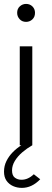

<svg xmlns="http://www.w3.org/2000/svg" viewBox="-21 -724 259 957"><path d="M109 -615Q89 -615 76.8 -628.5Q64.5 -642 64.5 -660Q64.5 -680.5 78 -692.5Q91.5 -704.5 109 -704.5Q128 -704.5 140.8 -691.8Q153.5 -679 153.5 -660Q153.5 -639.5 140.2 -627.2Q127 -615 109 -615ZM88 212.5Q64.5 212.5 44.2 203.5Q24 194.5 11.5 176.8Q-1 159 -1 131.5Q-1 103 11.2 78.5Q23.5 54 43 34.2Q62.5 14.5 85.5 0H77.5V-493H140V0Q113 15.5 90 35.2Q67 55 53 78Q39 101 39 125.5Q39 151 53 161.5Q67 172 86 172Q119 172 147.5 144.5L179.5 169.5Q138 212.5 88 212.5Z"/></svg>

Font: Acari Sans Neue
Style: Regular
Weight: 400
Designer: Alfredo Marco Pradil (font), Cristiano Sobral (main changes)
Foundry: Hanken Design Co. (font), Cristiano Sobral (main changes)
Version: Version 2.459;March 19, 2022;FontCreator 14.0.0.2808 64-bit;